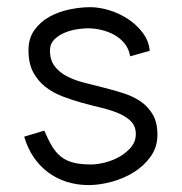

<svg xmlns="http://www.w3.org/2000/svg" viewBox="-20 -518 517 546"><path d="M350.1 -357.9Q346.7 -378.9 334.5 -394Q322.3 -409.2 305.2 -418.7Q288.1 -428.2 268.3 -432.9Q248.5 -437.5 230 -437.5Q216.3 -437.5 197.8 -434.6Q179.2 -431.6 162.4 -424.3Q145.5 -417 133.8 -405Q122.1 -393.1 122.1 -375Q122.1 -347.2 135.3 -329.8Q148.4 -312.5 169.9 -301.3Q191.4 -290 218.8 -283Q246.1 -275.9 274.9 -268.8Q303.7 -261.7 331.1 -252.9Q358.4 -244.1 379.9 -229.5Q401.4 -214.8 414.6 -192.1Q427.7 -169.4 427.7 -134.8Q427.7 -99.6 408.4 -72.8Q389.2 -45.9 359.9 -27.8Q330.6 -9.8 296.4 -0.7Q262.2 8.3 231.9 8.3Q198.2 8.3 168.9 -1.2Q139.6 -10.7 116.2 -28.3Q92.8 -45.9 75.4 -71.5Q58.1 -97.2 48.8 -129.4L106 -146.5Q117.2 -120.1 128.2 -101.8Q139.2 -83.5 154.1 -72Q168.9 -60.5 189.2 -55.4Q209.5 -50.3 238.8 -50.3Q256.3 -50.3 278.6 -55.9Q300.8 -61.5 320.1 -72.5Q339.4 -83.5 352.8 -99.6Q366.2 -115.7 366.2 -136.7Q366.2 -158.7 353 -172.4Q339.8 -186 318.4 -195.3Q296.9 -204.6 269.5 -211.2Q242.2 -217.8 213.6 -225.6Q185.1 -233.4 157.7 -243.9Q130.4 -254.4 108.9 -271.2Q87.4 -288.1 74.2 -313Q61 -337.9 61 -375Q61 -409.2 77.9 -432.6Q94.7 -456.1 120.8 -470.5Q147 -484.9 178 -491.2Q209 -497.6 236.8 -497.6Q262.2 -497.6 291 -488.8Q319.8 -480 344.5 -463.6Q369.1 -447.3 386.2 -424.3Q403.3 -401.4 405.8 -373.5Z"/></svg>

Font: SengPathom
Style: Regular
Weight: 400
Designer: John M. Durdin
Foundry: Lao Script for Windows
Version: Version 1.300